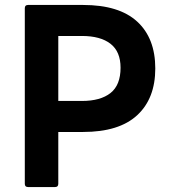

<svg xmlns="http://www.w3.org/2000/svg" viewBox="-20 -754 690 774"><path d="M93 0Q80 0 80 -13V-721Q80 -734 93 -734H315Q460 -734 533 -667Q606 -600 606 -478Q606 -357 533 -289.5Q460 -222 315 -222H215V-13Q215 0 202 0ZM310 -609H215V-347H310Q385 -347 425.5 -379Q466 -411 466 -481Q466 -546 425.5 -577.5Q385 -609 310 -609Z"/></svg>

Font: LINE Seed Sans
Style: Bold
Weight: 700
Designer: LINE VX Design & Dalton Maag Ltd & Sandoll Inc
Foundry: Dalton Maag Ltd
Version: Version 1.003